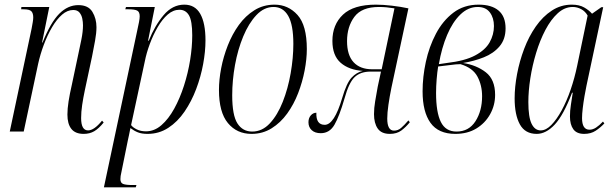

<svg xmlns="http://www.w3.org/2000/svg" viewBox="-20 -566 2644 826"><path d="M340 10Q304 10 287 -11.5Q270 -33 270 -73Q270 -98 275 -130Q280 -162 289 -201L319 -343Q323 -361 330 -395.5Q337 -430 337 -457Q337 -471 334 -486Q331 -501 322 -512Q313 -523 295 -523Q270 -523 247 -503Q224 -483 204 -449Q184 -415 168.5 -373.5Q153 -332 144 -291L82 0H22L116 -443Q119 -459 121 -471Q123 -483 123 -491Q123 -509 115 -517.5Q107 -526 81 -526H71L72 -536H192L161 -383H163Q198 -470 235 -507Q272 -544 317 -544Q360 -544 377.5 -515Q395 -486 395 -449Q395 -424 389 -391Q383 -358 376 -323L345 -178Q338 -145 333.5 -114.5Q329 -84 329 -58Q329 -5 359 -5Q385 -5 419 -47L426 -39Q405 -13 385.5 -1.5Q366 10 340 10Z M570 -433Q575 -455 578 -471Q581 -487 581 -496Q581 -515 570 -520.5Q559 -526 533 -526H519L522 -536H646L617 -391H620Q646 -456 684 -501Q722 -546 773 -546Q819 -546 841.5 -506.5Q864 -467 864 -392Q864 -345 854 -290.5Q844 -236 824 -183Q804 -130 774 -86Q744 -42 704 -16Q664 10 615 10Q590 10 573.5 3.5Q557 -3 541 -15Q537 4 535 15Q533 26 530 38L503 171Q500 183 499 191Q498 199 498 205Q498 221 510 225.5Q522 230 550 230H567L564 240H427ZM608 -1Q644 -1 674.5 -27.5Q705 -54 729.5 -98.5Q754 -143 771.5 -197.5Q789 -252 798 -308Q807 -364 807 -414Q807 -476 793 -500Q779 -524 752 -524Q725 -524 701.5 -503.5Q678 -483 658.5 -449.5Q639 -416 624.5 -377Q610 -338 603 -302L544 -28Q551 -18 568 -9.5Q585 -1 608 -1Z M1062 10Q999 10 960.5 -36.5Q922 -83 922 -179Q922 -223 931.5 -272.5Q941 -322 960 -370.5Q979 -419 1007.5 -458.5Q1036 -498 1074.5 -522Q1113 -546 1161 -546Q1220 -546 1260 -501.5Q1300 -457 1300 -355Q1300 -312 1290.5 -262.5Q1281 -213 1262.5 -165Q1244 -117 1215.5 -77.5Q1187 -38 1148.5 -14Q1110 10 1062 10ZM1065 0Q1108 0 1141 -35.5Q1174 -71 1196.5 -128Q1219 -185 1230.5 -251Q1242 -317 1242 -377Q1242 -459 1220 -497.5Q1198 -536 1157 -536Q1116 -536 1083 -501Q1050 -466 1026.5 -409.5Q1003 -353 991 -286.5Q979 -220 979 -156Q979 -70 1001.5 -35Q1024 0 1065 0Z M1657 10Q1621 10 1605 -13Q1589 -36 1589 -75Q1589 -101 1594 -130.5Q1599 -160 1605 -193L1619 -258H1574Q1531 -258 1506 -234.5Q1481 -211 1462 -142Q1440 -66 1419 -29.5Q1398 7 1360 7Q1335 7 1321 -6Q1307 -19 1307 -40Q1307 -58 1317 -69.5Q1327 -81 1341 -81Q1339 -29 1377 -29Q1418 -29 1452 -144Q1471 -209 1492.5 -232Q1514 -255 1541 -261Q1481 -265 1445.5 -296Q1410 -327 1410 -390Q1410 -460 1455.5 -503Q1501 -546 1597 -546Q1628 -546 1666.5 -541.5Q1705 -537 1737 -530L1664 -189Q1656 -150 1651 -115Q1646 -80 1646 -56Q1646 -4 1675 -4Q1692 -4 1705.5 -15.5Q1719 -27 1737 -48L1743 -40Q1726 -19 1706.5 -4.5Q1687 10 1657 10ZM1581 -268H1622L1677 -530Q1658 -533 1643 -534.5Q1628 -536 1610 -536Q1536 -536 1504.5 -493.5Q1473 -451 1473 -389Q1473 -329 1501 -298.5Q1529 -268 1581 -268Z M1939 10Q1866 10 1832 -37.5Q1798 -85 1798 -173Q1798 -235 1812 -300Q1826 -365 1855.5 -421Q1885 -477 1930.5 -511.5Q1976 -546 2039 -546Q2095 -546 2125 -520.5Q2155 -495 2155 -444Q2155 -397 2129 -366.5Q2103 -336 2061.5 -319.5Q2020 -303 1972 -295Q2030 -286 2070 -255Q2110 -224 2110 -158Q2110 -113 2088.5 -74.5Q2067 -36 2029 -13Q1991 10 1939 10ZM1902 -295Q1980 -304 2024 -327.5Q2068 -351 2086.5 -384Q2105 -417 2105 -454Q2105 -489 2087.5 -512.5Q2070 -536 2035 -536Q1994 -536 1960.5 -503.5Q1927 -471 1903.5 -415.5Q1880 -360 1868 -290ZM1944 0Q1997 0 2025.5 -44.5Q2054 -89 2054 -152Q2054 -199 2034 -236.5Q2014 -274 1961 -290Q1943 -290 1915 -286Q1887 -282 1865 -280Q1861 -256 1858.5 -225Q1856 -194 1856 -166Q1856 -83 1876.5 -41.5Q1897 0 1944 0Z M2289 10Q2239 10 2216.5 -31Q2194 -72 2194 -143Q2194 -192 2204.5 -247.5Q2215 -303 2235 -356Q2255 -409 2285 -452Q2315 -495 2354 -520.5Q2393 -546 2440 -546Q2472 -546 2493 -534Q2514 -522 2527 -507L2567 -535H2575L2503 -197Q2499 -178 2494.5 -152Q2490 -126 2487 -100.5Q2484 -75 2484 -58Q2484 -8 2516 -8Q2530 -8 2544 -17Q2558 -26 2574 -43L2580 -35Q2563 -17 2542.5 -3.5Q2522 10 2493 10Q2461 10 2446.5 -10Q2432 -30 2432 -65Q2432 -89 2436 -115Q2440 -141 2444 -167H2441Q2404 -70 2366.5 -30Q2329 10 2289 10ZM2306 -5Q2329 -5 2352 -28.5Q2375 -52 2396.5 -91.5Q2418 -131 2435 -180.5Q2452 -230 2463 -283L2508 -499Q2498 -517 2480.5 -526.5Q2463 -536 2444 -536Q2409 -536 2379.5 -509Q2350 -482 2326.5 -437.5Q2303 -393 2286.5 -338.5Q2270 -284 2261.5 -229Q2253 -174 2253 -127Q2253 -62 2267 -33.5Q2281 -5 2306 -5Z"/></svg>

Font: Noto Serif Display ExtraCondensed Light
Style: Italic
Weight: 300
Width: 2
Italic angle: -12°
Designer: Monotype Design Team
Foundry: Monotype Imaging Inc.
Version: Version 2.009